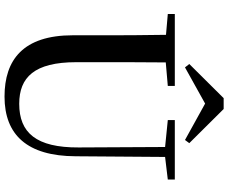

<svg xmlns="http://www.w3.org/2000/svg" viewBox="-100 -891 1009 849"><g transform="rotate(90 404.5 -466.5)"><path d="M462 -951H414L263 -799L278 -780L438 -869L599 -780L613 -799ZM511 -704 630 -692 632 -310C633 -122 567 -47 439 -47C322 -47 255 -114 255 -299V-397C255 -497 255 -597 256 -695L360 -704V-735H42V-704L134 -696C136 -596 136 -496 136 -397V-284C136 -64 245 18 407 18C577 18 670 -83 671 -296L674 -692L774 -704V-735H511Z"/></g></svg>

Font: Noto Serif SC SemiBold
Style: Regular
Weight: 600
Designer: Ryoko NISHIZUKA 西塚涼子 (kana & ideographs); Frank Grießhammer (Latin, Greek & Cyrillic); Wenlong ZHANG 张文龙 (bopomofo); San
Foundry: Adobe
Version: Version 2.001;hotconv 1.1.0;makeotfexe 2.6.0